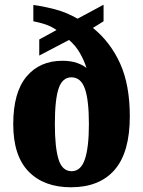

<svg xmlns="http://www.w3.org/2000/svg" viewBox="-20 -782 605 812"><path d="M280 10Q166 10 101 -56.5Q36 -123 36 -257Q36 -391 92 -458Q148 -525 244 -525Q280 -525 306.5 -515.5Q333 -506 346 -494Q336 -526 318 -557.5Q300 -589 272 -613L146 -547V-615L219 -655Q197 -671 170 -679.5Q143 -688 121 -692V-761Q160 -756 209.5 -743.5Q259 -731 308 -703L418 -762V-692L373 -664Q447 -604 488 -513.5Q529 -423 529 -290Q529 -138 465 -64Q401 10 280 10ZM283 -58Q322 -58 339 -108.5Q356 -159 356 -257Q356 -359 339 -407Q322 -455 282 -455Q244 -455 228 -408Q212 -361 212 -257Q212 -159 227.5 -108.5Q243 -58 283 -58Z"/></svg>

Font: Noto Serif Lao Condensed Black
Style: Regular
Weight: 900
Width: 3
Designer: Monotype Design Team
Foundry: Monotype Imaging Inc.
Version: Version 2.003; ttfautohint (v1.8.4.7-5d5b)